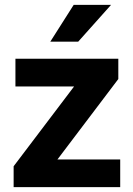

<svg xmlns="http://www.w3.org/2000/svg" viewBox="-20 -770 549 790"><path d="M216.3 -113.8H474.6V0H36.1V-85.9L284.7 -414.1H43.5V-528.3H466.8V-444.8ZM283.2 -750H437L301.8 -598.6H187Z"/></svg>

Font: Robotiche
Style: Bold
Weight: 700
Designer: Google
Version: Version 2.001150; 2014